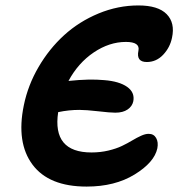

<svg xmlns="http://www.w3.org/2000/svg" viewBox="-20 -731 658 709"><path d="M299.8 -42Q160.6 -42 100.1 -123Q39.6 -204.1 67.9 -341.8Q83 -416 122.3 -483.4Q161.6 -550.8 216.8 -601.1Q272 -651.4 343.8 -681.2Q415.5 -710.9 491.2 -710.9Q564 -710.9 595.5 -678.7Q627 -646.5 615.2 -591.8Q607.9 -555.7 582.5 -528.8Q557.1 -502 522 -502Q482.4 -502 491.2 -543.9Q498 -576.2 444.8 -576.2Q383.8 -576.2 326.2 -537.4Q268.6 -498.5 232.9 -432.1Q311 -440.4 365.2 -435.1Q420.4 -430.7 449.5 -410.2Q478.5 -389.6 472.2 -356.9Q468.3 -338.4 451.2 -326.7Q434.1 -314.9 405.8 -314.9Q386.7 -314.9 342.3 -320.1Q297.9 -325.2 272.9 -325.2Q233.9 -325.2 194.8 -316.9Q172.4 -168 317.9 -168Q350.6 -168 380.1 -175Q409.7 -182.1 430.4 -192.1Q451.2 -202.1 468.3 -212.4Q485.4 -222.7 501 -229.7Q516.6 -236.8 528.8 -236.8Q547.9 -236.8 556.6 -221.4Q565.4 -206.1 561 -183.1Q549.8 -131.3 477.1 -86.7Q404.3 -42 299.8 -42Z"/></svg>

Font: Shantell Sans Irregular Bouncy
Style: Italic
Weight: 600
Italic angle: -11.31°
Designer: Stephen Nixon, Anya Danilova, Shantell Martin
Foundry: Arrow Type
Version: Version 1.006;[9816181b4]